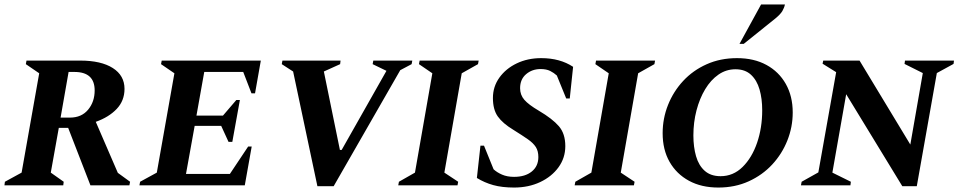

<svg xmlns="http://www.w3.org/2000/svg" viewBox="-34 -832 4303 862"><path d="M-14 0 -12 -16 63 -57 142 -503 82 -544 85 -560H326Q420 -560 472.5 -526.5Q525 -493 525 -433Q525 -380 490 -343Q455 -306 396 -285L495 -56L550 -16L547 0H372L272 -258H230L194 -57L252 -16L250 0ZM300 -509H274L238 -304H280Q332 -304 361.5 -339.5Q391 -375 391 -426Q391 -509 300 -509Z M592 0 595 -16 670 -57 749 -503 689 -544 692 -560H1137L1111 -413H1095L1058 -509H883L848 -313H967L1027 -383H1043L1009 -195H992L959 -267H840L801 -51H998L1080 -174H1096L1065 0Z M1391 4 1282 -511 1231 -544 1234 -560H1495L1493 -544L1420 -511L1492 -159H1500L1701 -514L1639 -544L1642 -560H1817L1814 -544L1763 -517L1464 4Z M1754 0 1757 -16 1829 -57 1907 -503 1847 -544 1850 -560H2115L2112 -544L2039 -503L1961 -57L2023 -16L2020 0Z M2274 10Q2220 10 2180.5 -1Q2141 -12 2107 -33L2123 -178H2139L2182 -72Q2197 -58 2220 -48Q2243 -38 2274 -38Q2324 -38 2353.5 -62Q2383 -86 2383 -127Q2383 -154 2371.5 -172Q2360 -190 2335.5 -207Q2311 -224 2271 -249Q2223 -278 2201 -309Q2179 -340 2179 -392Q2179 -443 2208 -483.5Q2237 -524 2286 -547.5Q2335 -571 2396 -571Q2480 -571 2539 -532L2524 -390H2508L2466 -493Q2453 -505 2436 -513.5Q2419 -522 2393 -522Q2355 -522 2328 -499Q2301 -476 2301 -436Q2301 -406 2320 -384Q2339 -362 2385 -335Q2446 -299 2475 -265.5Q2504 -232 2504 -176Q2504 -123 2473.5 -81Q2443 -39 2391 -14.5Q2339 10 2274 10Z M2546 0 2549 -16 2621 -57 2699 -503 2639 -544 2642 -560H2907L2904 -544L2831 -503L2753 -57L2815 -16L2812 0Z M3191 10Q3115 10 3059 -20.5Q3003 -51 2972 -105.5Q2941 -160 2941 -234Q2941 -300 2965 -360.5Q2989 -421 3033 -468.5Q3077 -516 3138.5 -543.5Q3200 -571 3275 -571Q3351 -571 3407 -540.5Q3463 -510 3494 -455Q3525 -400 3525 -327Q3525 -262 3501 -201.5Q3477 -141 3433 -93.5Q3389 -46 3327.5 -18Q3266 10 3191 10ZM3201 -41Q3258 -41 3300 -82.5Q3342 -124 3365 -191Q3388 -258 3388 -337Q3388 -389 3376 -430.5Q3364 -472 3337.5 -496.5Q3311 -521 3268 -521Q3226 -521 3191.5 -497Q3157 -473 3132 -431.5Q3107 -390 3093 -336.5Q3079 -283 3079 -224Q3079 -172 3091 -130.5Q3103 -89 3130 -65Q3157 -41 3201 -41ZM3286 -635 3383 -812H3490Q3487 -797 3478.5 -782.5Q3470 -768 3447 -749L3305 -635Z M3562 0 3565 -16 3640 -58 3720 -508 3659 -546 3662 -560H3825L4053 -183L4109 -504L4027 -545L4029 -560H4249L4247 -545L4172 -504L4082 4H4017L3765 -409L3703 -57L3786 -16L3784 0Z"/></svg>

Font: Spectral SC
Style: Bold Italic
Weight: 700
Italic angle: -10°
Designer: Jean-Baptiste Levee
Foundry: Production Type
Version: Version 2.001